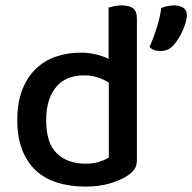

<svg xmlns="http://www.w3.org/2000/svg" viewBox="-20 -677 712 711"><path d="M382 -459V-649Q389 -651 402 -654Q415 -657 430 -657Q459 -657 473 -646Q487 -635 487 -609V-85Q487 -64 478 -50.5Q469 -37 450 -25Q427 -10 387.5 2Q348 14 297 14Q240 14 193 -0.5Q146 -15 113 -45.5Q80 -76 62 -122.5Q44 -169 44 -232Q44 -297 62.5 -344.5Q81 -392 113 -422.5Q145 -453 187.5 -467.5Q230 -482 279 -482Q309 -482 335.5 -475.5Q362 -469 382 -459ZM383 -371Q366 -382 343 -390Q320 -398 292 -398Q262 -398 236.5 -389Q211 -380 192 -359.5Q173 -339 162 -307.5Q151 -276 151 -231Q151 -147 190.5 -109Q230 -71 296 -71Q326 -71 346.5 -77.5Q367 -84 383 -93ZM574 -488Q547 -488 534 -503Q550 -540 561.5 -577.5Q573 -615 577 -647Q600 -657 625 -657Q645 -657 658.5 -648.5Q672 -640 672 -621Q672 -609 667.5 -593.5Q663 -578 656 -562.5Q649 -547 640 -533Q631 -519 623 -510Q604 -488 574 -488Z"/></svg>

Font: Baloo 2 Latin Medium
Style: Regular
Weight: 500
Designer: Sarang Kulkarni and Ek Type
Foundry: Ek Type
Version: Version 1.001